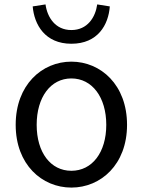

<svg xmlns="http://www.w3.org/2000/svg" viewBox="-20 -836 646 869"><path d="M303 13C436 13 555 -91 555 -271C555 -452 436 -557 303 -557C170 -557 51 -452 51 -271C51 -91 170 13 303 13ZM303 -63C209 -63 146 -146 146 -271C146 -396 209 -481 303 -481C397 -481 461 -396 461 -271C461 -146 397 -63 303 -63ZM303 -638C423 -638 471 -724 477 -807L420 -816C412 -758 376 -700 303 -700C230 -700 194 -758 186 -816L128 -807C135 -724 184 -638 303 -638Z"/></svg>

Font: Noto Sans JP Regular
Style: Regular
Weight: 400
Designer: Ryoko NISHIZUKA (kana & ideographs); Paul D. Hunt (Latin, Greek & Cyrillic); Wenlong ZHANG (bopomofo); Sandoll Communica
Foundry: Adobe Systems Incorporated
Version: Version 1.004;PS 1.004;hotconv 1.0.82;makeotf.lib2.5.63406